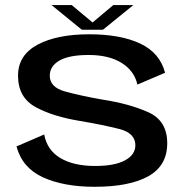

<svg xmlns="http://www.w3.org/2000/svg" viewBox="-20 -731 733 756"><path d="M352.5 4.5Q489.5 4.5 564 -37Q638.5 -78.5 638.5 -167Q638.5 -255.5 564.2 -289Q490 -322.5 382.5 -339Q295 -354.5 235.5 -371Q176 -387.5 176 -433Q176 -470.5 214 -492.5Q252 -514.5 329 -514.5Q409 -514.5 459 -483.2Q509 -452 521 -398L630 -444.5Q609.5 -523 532 -559.5Q454.5 -596 331 -596Q204.5 -596 127.8 -555Q51 -514 51 -433Q51 -347 120.5 -309.2Q190 -271.5 296.5 -254.5Q387.5 -239 450.2 -223Q513 -207 513 -159Q513 -122 472.5 -99.8Q432 -77.5 354.5 -77.5Q270.5 -77.5 218 -108.5Q165.5 -139.5 154 -201.5L45 -154.5Q67.5 -70 149.2 -32.8Q231 4.5 352.5 4.5ZM302 -614H385.5L505 -711H426L344.5 -642.5L262.5 -711H183Z"/></svg>

Font: Anybody SemiExpanded Medium
Style: Regular
Weight: 500
Width: 6
Version: Version 1.113;gftools[0.9.25]